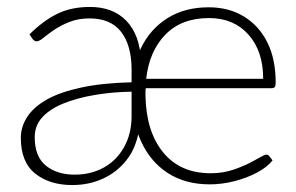

<svg xmlns="http://www.w3.org/2000/svg" viewBox="-20 -525 853 553"><path d="M188 8Q123 8 81.5 -25Q40 -58 40 -128Q40 -160 58.5 -188.5Q77 -217 116 -239Q154 -260 214.5 -273Q275 -286 359 -288V-324Q359 -394 329 -433Q299 -472 238 -472Q206 -472 180.5 -462Q155 -452 136 -439Q117 -426 105 -416Q93 -406 85 -406Q81 -406 78 -408.5Q75 -411 73 -414L65 -426Q104 -465 144.5 -485Q185 -505 239 -505Q306 -505 344.5 -464.5Q383 -424 386 -350L380 -149Q372 -99 344.5 -64Q317 -29 276.5 -10.5Q236 8 188 8ZM195 -22Q242 -22 279 -42.5Q316 -63 337.5 -101.5Q359 -140 359 -191V-261Q303 -260 253 -251.5Q203 -243 164 -227.5Q125 -212 102.5 -188Q80 -164 80 -130Q80 -74 112 -48Q144 -22 195 -22ZM584 6Q514 6 463.5 -26.5Q413 -59 386 -118.5Q359 -178 359 -258Q359 -330 385.5 -385.5Q412 -441 462 -472.5Q512 -504 581 -504Q639 -504 682.5 -477.5Q726 -451 750 -403Q774 -355 774 -287Q774 -278 771.5 -274.5Q769 -271 762 -271H400Q399 -266 399 -261.5Q399 -257 399 -249Q401 -146 450 -86Q499 -26 587 -26Q624 -26 656 -37.5Q688 -49 711 -62Q734 -75 743 -79Q751 -81 755 -76L765 -63Q749 -43 719.5 -27.5Q690 -12 654.5 -3Q619 6 584 6ZM401 -298H738Q738 -378 695.5 -425.5Q653 -473 582 -473Q503 -473 456.5 -425.5Q410 -378 401 -298Z"/></svg>

Font: Aleo ExtraLight
Style: Regular
Weight: 250
Designer: Alessio Laiso
Foundry: Alessio Laiso
Version: Version 2.001;gftools[0.9.29]